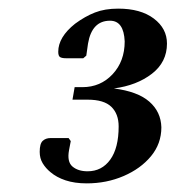

<svg xmlns="http://www.w3.org/2000/svg" viewBox="-20 -920 407 445"><path d="M181 -495Q153 -495 132 -502Q111 -509 97 -521Q86 -530 79 -541.5Q72 -553 72 -568Q72 -587 79 -593.5Q86 -600 97 -600H139L144 -593L140 -572Q135 -545 148 -534Q161 -523 183 -523Q216 -523 235.5 -550Q255 -577 255 -627Q255 -656 238 -672.5Q221 -689 183 -689H148L153 -718H171Q213 -718 241 -748Q269 -778 269 -824Q267 -872 235 -872Q193 -872 184 -819L180 -791L173 -785H133Q124 -785 119.5 -787.5Q115 -790 115 -800Q115 -834 154 -865Q177 -882 200 -891Q223 -900 254 -900Q306 -900 336.5 -877Q367 -854 367 -819Q367 -776 332 -749Q297 -722 244 -715Q299 -708 326 -684.5Q353 -661 354 -625Q354 -587 330 -558Q306 -529 266.5 -512Q227 -495 181 -495Z"/></svg>

Font: Spectral SemiBold
Style: Italic
Weight: 600
Italic angle: -10°
Designer: Jean-Baptiste Levee
Foundry: Production Type
Version: Version 2.001